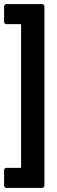

<svg xmlns="http://www.w3.org/2000/svg" viewBox="-24 -746 277 938"><path d="M9 172Q-4 172 -4 159V86Q-4 74 9 74H79V-628H9Q-4 -628 -4 -640V-713Q-4 -726 9 -726H180Q193 -726 193 -713V159Q193 172 180 172Z"/></svg>

Font: Sofia Sans Condensed ExtraBold
Style: Regular
Weight: 800
Designer: Botio Nikoltchev, Ani Petrova
Foundry: lettersoup
Version: Version 4.101